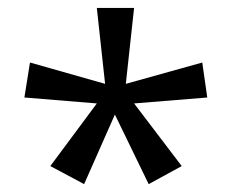

<svg xmlns="http://www.w3.org/2000/svg" viewBox="-20 -780 592 488"><path d="M320.8 -759.8 299.8 -566.9 494.1 -621.1 506.8 -532.2 320.8 -517.1 441.9 -357.9 357.9 -312 272 -488.8 193.8 -312 107.9 -357.9 226.1 -517.1 42 -532.2 56.2 -621.1 247.1 -566.9 226.1 -759.8Z"/></svg>

Font: f0_2797  
Style: Regular
Weight: 400
Foundry: Ascender Corporation
Version: Version 1.10